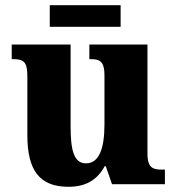

<svg xmlns="http://www.w3.org/2000/svg" viewBox="-20 -707 678 737"><path d="M171 -604H443V-687H171ZM243 10C309 10 353 -16 382 -69H386L410 0H613V-56H603C569 -56 546 -60 546 -118V-536H323V-480H326C360 -480 381 -475 381 -418V-230C381 -138 361 -80 310 -80C263 -80 251 -132 251 -222V-536H25V-480H29C76 -480 85 -466 85 -409V-188C85 -54 131 10 243 10Z"/></svg>

Font: Noto Serif Lao SemiCondensed ExtraBold
Style: Regular
Weight: 800
Width: 4
Designer: Monotype Design Team
Foundry: Monotype Imaging Inc.
Version: Version 2.003